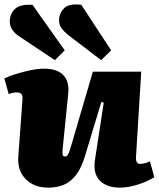

<svg xmlns="http://www.w3.org/2000/svg" viewBox="-26 -847 728 881"><path d="M-6 -487Q13 -497 45.5 -507Q78 -517 113 -524.5Q148 -532 176 -532Q236 -532 264.5 -502.5Q293 -473 287 -417L261 -158Q260 -142 262 -135.5Q264 -129 274 -129Q280 -129 284.5 -135.5Q289 -142 294 -157Q299 -172 306 -197L400 -518H622L598 -126Q597 -111 602 -103Q607 -95 616 -95Q628 -95 640.5 -98.5Q653 -102 662 -107L682 -34Q668 -25 649.5 -16.5Q631 -8 609.5 -1Q588 6 566 10Q544 14 524 14Q464 14 432 -18.5Q400 -51 410 -115L450 -376L439 -379L364 -131Q347 -75 322.5 -43.5Q298 -12 266.5 1Q235 14 195 14Q130 14 91.5 -25.5Q53 -65 58 -129L77 -388Q79 -409 71.5 -416Q64 -423 52 -423Q44 -423 35 -421.5Q26 -420 14 -415ZM285 -688Q269 -701 257 -716.5Q245 -732 245 -754Q245 -785 267.5 -808.5Q290 -832 347 -825L484 -616L438 -571ZM58 -683Q42 -694 30.5 -710.5Q19 -727 19 -749Q19 -782 41.5 -805Q64 -828 123 -825L271 -616L226 -571Z"/></svg>

Font: Literata 18pt Black
Style: Italic
Weight: 900
Italic angle: -2°
Designer: Latin by Veronika Burian and Jose Scaglione. Greek by Irene Vlachou. Cyrillic by Vera Evstafieva
Foundry: TypeTogether
Version: Version 3.103;gftools[0.9.29]